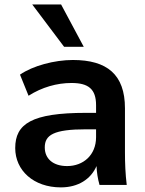

<svg xmlns="http://www.w3.org/2000/svg" viewBox="-20 -813 638 844"><path d="M247.6 10.7C323.7 10.7 379.4 -25.4 404.3 -83C405.3 -55.7 409.7 -27.3 417.5 0H537.1C531.2 -47.9 529.3 -96.2 529.3 -143.6V-336.9C529.3 -485.8 450.2 -549.3 300.3 -549.3C219.7 -549.3 124 -523.9 67.9 -484.9L105.5 -392.1C164.6 -429.7 230 -448.2 294.4 -448.2C368.7 -448.2 402.3 -421.4 402.3 -350.6V-316.9H357.9C119.6 -316.9 46.9 -269 46.9 -162.1C46.9 -64 127.4 10.7 247.6 10.7ZM348.1 -607.4 248.5 -793.5H121.6L261.7 -607.4ZM274.9 -83C213.4 -83 176.8 -115.2 176.8 -165C176.8 -219.7 215.8 -244.6 358.9 -244.6H402.3V-210C402.3 -131.3 346.2 -83 274.9 -83Z"/></svg>

Font: Winston SemiBold
Style: Regular
Weight: 600
Designer: Vernon Adams, Kim Jin-seong, David Berlow, Cristiano Sobral
Foundry: The Winston Project Authors
Version: Version 3.004